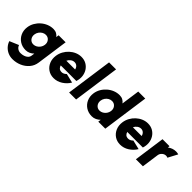

<svg xmlns="http://www.w3.org/2000/svg" viewBox="14 -1703 2906 2906"><g transform="rotate(45 1466.5 -250.0)"><path d="M417 -500H567L496 5Q485.5 81 438.2 136Q391 191 322.2 220.5Q253.5 250 177.5 250Q124.5 250 79 229.8Q33.5 209.5 0.5 173.5Q-32.5 137.5 -48 90L98 28Q109 61.5 136.5 80.2Q164 99 199 99Q233.5 99 265.5 89Q297.5 79 319.5 58.2Q341.5 37.5 346 5L353 -44Q327 -18.5 294 -2.8Q261 13 221 13Q148.5 13 93.8 -22.5Q39 -58 12 -117.8Q-15 -177.5 -5 -250Q2.5 -304.5 29.8 -352Q57 -399.5 98.2 -435.8Q139.5 -472 190 -492.5Q240.5 -513 295 -513Q335 -513 363.5 -497.2Q392 -481.5 411 -456ZM243 -131Q274 -131 301.8 -147Q329.5 -163 348.5 -190Q367.5 -217 372 -250Q379 -299.5 351 -334.2Q323 -369 276.5 -369Q246 -369 218.5 -353Q191 -337 172.2 -310Q153.5 -283 149 -250Q142 -200.5 169.8 -165.8Q197.5 -131 243 -131Z M820 13Q751 13 699.2 -22.5Q647.5 -58 622.2 -118Q597 -178 607 -250.5Q614.5 -305 640.8 -352.8Q667 -400.5 706.5 -436.8Q746 -473 794.2 -493.5Q842.5 -514 894 -514Q954 -514 1000 -487.8Q1046 -461.5 1074.2 -416.8Q1102.5 -372 1108.8 -316Q1115 -260 1095.5 -200.5H762Q769 -174 787.5 -156Q806 -138 841 -137Q863 -136.5 883.2 -146.5Q903.5 -156.5 919.5 -173.5L1067.5 -138Q1028 -71.5 961.5 -29.2Q895 13 820 13ZM772 -310.5H959.5Q953 -343 930.5 -363.5Q908 -384 875.5 -384Q843.5 -384 815.5 -363.5Q787.5 -343 772 -310.5Z M1141.5 0 1247 -750H1397L1291.5 0Z M1871.5 -750H2021.5L1916 0H1766L1772.5 -46Q1746 -20 1712 -3.5Q1678 13 1637.5 13Q1565 13 1510.2 -22.5Q1455.5 -58 1428.5 -117.8Q1401.5 -177.5 1411.5 -250Q1419 -304.5 1446.2 -352Q1473.5 -399.5 1514.8 -435.8Q1556 -472 1606.5 -492.5Q1657 -513 1711.5 -513Q1752 -513 1781.2 -496.8Q1810.5 -480.5 1830 -454ZM1659.5 -131Q1690.5 -131 1718.2 -147Q1746 -163 1765 -190Q1784 -217 1788.5 -250Q1795.5 -299.5 1767.5 -334.2Q1739.5 -369 1693 -369Q1662 -369 1634.5 -353Q1607 -337 1588.5 -310Q1570 -283 1565.5 -250Q1558.5 -200.5 1586.2 -165.8Q1614 -131 1659.5 -131Z M2244 13Q2175 13 2123.2 -22.5Q2071.5 -58 2046.2 -118Q2021 -178 2031 -250.5Q2038.5 -305 2064.8 -352.8Q2091 -400.5 2130.5 -436.8Q2170 -473 2218.2 -493.5Q2266.5 -514 2318 -514Q2378 -514 2424 -487.8Q2470 -461.5 2498.2 -416.8Q2526.5 -372 2532.8 -316Q2539 -260 2519.5 -200.5H2186Q2193 -174 2211.5 -156Q2230 -138 2265 -137Q2287 -136.5 2307.2 -146.5Q2327.5 -156.5 2343.5 -173.5L2491.5 -138Q2452 -71.5 2385.5 -29.2Q2319 13 2244 13ZM2196 -310.5H2383.5Q2377 -343 2354.5 -363.5Q2332 -384 2299.5 -384Q2267.5 -384 2239.5 -363.5Q2211.5 -343 2196 -310.5Z M2571 0 2641 -500H2791L2787 -468.5Q2815 -490 2848.8 -502Q2882.5 -514 2918 -514Q2945 -514 2972 -506L2891.5 -354Q2874.5 -362 2856.5 -362Q2821.5 -362 2793.5 -337.5Q2765.5 -313 2760 -277.5L2721 0Z"/></g></svg>

Font: Urbanist Black
Style: Italic
Weight: 900
Italic angle: -8°
Designer: Corey Hu
Foundry: Corey Hu
Version: Version 1.330; ttfautohint (v1.8.4.7-5d5b)